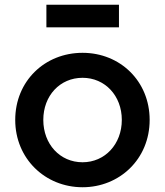

<svg xmlns="http://www.w3.org/2000/svg" viewBox="-20 -775 693 807"><path d="M327 12C482 12 609 -106 609 -271C609 -434 485 -553 327 -553C168 -553 44 -434 44 -271C44 -108 170 12 327 12ZM162 -271C162 -373 232 -448 327 -448C421 -448 492 -373 492 -271C492 -169 421 -93 327 -93C232 -93 162 -169 162 -271ZM175 -660H480V-755H175Z"/></svg>

Font: Mluvka SemiBold
Style: Regular
Weight: 600
Designer: Modified by Jiří Krblich, Original typeface by Gumpita Rahayu
Foundry: Gumpita Rahayu & Jiří Krblich
Version: Version 2.000;Glyphs 3.1.1 (3134)